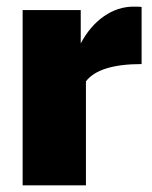

<svg xmlns="http://www.w3.org/2000/svg" viewBox="-20 -556 456 576"><path d="M404.8 -363.8Q277.8 -363.8 237.8 -312V0H47.9V-525.9H222.2V-425.8Q250 -478 291.7 -507.1Q333.5 -536.1 380.9 -536.1Q399.9 -536.1 404.8 -535.2Z"/></svg>

Font: Rawline Black
Style: Regular
Weight: 900
Designer: Matt McInerney, Pablo Impallari, Rodrigo Fuenzalida
Foundry: Matt McInerney, Pablo Impallari, Rodrigo Fuenzalida
Version: Version 4.020;PS 004.020;hotconv 1.0.88;makeotf.lib2.5.64775